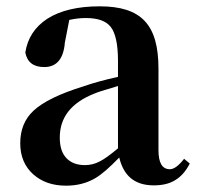

<svg xmlns="http://www.w3.org/2000/svg" viewBox="-20 -571 622 607"><path d="M189 16C224 16 254 8 280 -7C301 -19 326 -41 357 -73C371 -14 407 15 466 15C493 15 515 10 533 -1C552 -12 567 -29 580 -54L562 -69C545 -47 530 -36 517 -36C493 -36 481 -56 481 -96V-354C481 -494 426 -551 295 -551C226 -551 171 -538 130 -512C90 -486 67 -450 60 -405C66 -374 86 -359 120 -359C159 -359 181 -385 185 -436L199 -508C217 -512 234 -514 251 -514C289 -514 315 -505 330 -486C345 -467 353 -431 353 -379V-328C312 -319 275 -309 244 -298C169 -275 116 -249 86 -221C58 -195 44 -161 44 -118C44 -77 58 -44 85 -20C112 4 146 16 189 16ZM249 -49C224 -49 205 -56 191 -70C176 -85 169 -107 169 -136C169 -200 205 -246 278 -275C287 -279 308 -286 340 -295C345 -297 350 -298 353 -299V-102C329 -82 310 -68 296 -61C281 -53 265 -49 249 -49Z"/></svg>

Font: AllPunType Bold
Style: Regular
Weight: 700
Version: 1.0